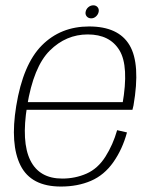

<svg xmlns="http://www.w3.org/2000/svg" viewBox="-20 -697 578 722"><path d="M209 4.5 214 -25.5Q128 -25.5 94 -94.2Q60 -163 82 -298.5Q106 -446 167.2 -506.8Q228.5 -567.5 310 -567.5Q393 -567.5 429.2 -507.8Q465.5 -448 440.5 -305.5L446.5 -313H77.5L72.5 -284H478Q480 -292 482 -300.5Q509 -456.5 467.2 -527Q425.5 -597.5 315 -597.5Q208 -597.5 137.2 -526.2Q66.5 -455 41 -298.5Q17.5 -154 57.2 -74.8Q97 4.5 209 4.5ZM214 -25.5 209 4.5Q272 4.5 322 -17Q372 -38.5 406.2 -87.2Q440.5 -136 457.5 -199L420.5 -207.5Q405 -153 376.5 -108Q348 -63 305.5 -44.2Q263 -25.5 214 -25.5ZM323 -628Q333 -628 341 -635.2Q349 -642.5 351 -652.5Q353 -663 347 -670Q341 -677 331 -677Q320.5 -677 312.2 -670Q304 -663 302 -652.5Q300 -642.5 306.2 -635.2Q312.5 -628 323 -628Z"/></svg>

Font: Anybody UltraCondensed Thin ExtraLight
Style: Italic
Weight: 250
Italic angle: -10°
Version: Version 1.111